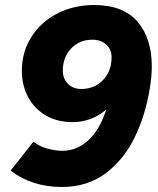

<svg xmlns="http://www.w3.org/2000/svg" viewBox="-20 -731 628 764"><path d="M584 -467Q584 -427 576 -379Q559 -273 516 -184.5Q473 -96 400.5 -41.5Q328 13 226 13Q108 13 22 -52L113 -167Q138 -148 169.5 -139.5Q201 -131 228 -131Q285 -131 330.5 -172Q376 -213 403 -295Q344 -245 268 -245Q208 -245 162.5 -271.5Q117 -298 92 -344.5Q67 -391 67 -449Q67 -524 104.5 -583.5Q142 -643 207.5 -677Q273 -711 355 -711Q470 -711 527 -645Q584 -579 584 -467ZM303 -377Q356 -377 390 -412.5Q424 -448 424 -503Q424 -534 403 -553.5Q382 -573 348 -573Q296 -573 263 -538Q230 -503 230 -450Q230 -418 250.5 -397.5Q271 -377 303 -377Z"/></svg>

Font: Oak Sans ExtraBold
Style: Italic
Weight: 800
Italic angle: -9.49998°
Foundry: Erik Kennedy, Walven
Version: Version 1.000